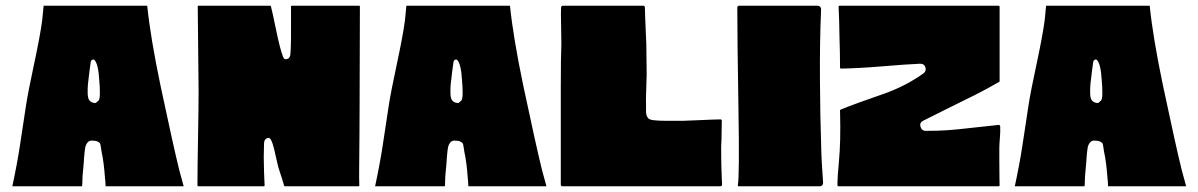

<svg xmlns="http://www.w3.org/2000/svg" viewBox="-20 -649 4175 669"><path d="M605 -55Q613 -24 620 0H348Q347 -22 346 -27Q342 -84 334 -120Q333 -125 331.5 -136Q330 -147 328.5 -149.5Q327 -152 320.5 -155.5Q314 -159 302 -159Q291 -160 285 -152.5Q279 -145 277 -135Q275 -125 273 -100Q273 -97 272 -84Q271 -71 270.5 -66.5Q270 -62 269 -51Q268 -40 267.5 -33Q267 -26 267 -17Q267 -8 266 0H23Q30 -32 37.5 -72Q45 -112 49 -139Q53 -166 60.5 -214.5Q68 -263 71 -284Q78 -329 99 -427Q120 -525 127 -578Q130 -604 132 -629H493Q504 -520 539 -352Q585 -135 605 -55ZM296 -432Q295 -422 292 -403Q288 -371 286.5 -356.5Q285 -342 285.5 -323.5Q286 -305 292.5 -298Q299 -291 311 -290Q312 -290 312 -290Q314 -290 316.5 -292.5Q319 -295 320 -296Q328 -298 328 -323.5Q328 -349 326 -367Q323 -424 310 -439Q307 -443 302 -441Q297 -439 296 -432Z M1233 -286Q1233 -255 1232.5 -180Q1232 -105 1231.5 -64.5Q1231 -24 1232 -3Q1232 0 1230 0H972Q970 0 970 -2Q962 -30 955 -50Q950 -63 945 -86.5Q940 -110 935 -130.5Q930 -151 924 -162Q919 -172 909.5 -167Q900 -162 900 -149Q899 -119 899 -102Q899 -85 900 -50.5Q901 -16 902 -3Q902 0 900 0H670Q668 0 668 -3Q668 -60 670 -169.5Q672 -279 672 -332L669 -627Q669 -629 671 -629H922Q923 -629 924 -627Q929 -608 942.5 -542.5Q956 -477 966 -452Q970 -439 982 -444Q991 -447 992 -462Q995 -492 994 -626Q994 -629 996 -629H1232Q1234 -629 1234 -626Q1234 -625 1234 -624Q1234 -565 1233.5 -452Q1233 -339 1233 -286Z M1869 -55Q1877 -24 1884 0H1612Q1611 -22 1610 -27Q1606 -84 1598 -120Q1597 -125 1595.5 -136Q1594 -147 1592.5 -149.5Q1591 -152 1584.5 -155.5Q1578 -159 1566 -159Q1555 -160 1549 -152.5Q1543 -145 1541 -135Q1539 -125 1537 -100Q1537 -97 1536 -84Q1535 -71 1534.5 -66.5Q1534 -62 1533 -51Q1532 -40 1531.5 -33Q1531 -26 1531 -17Q1531 -8 1530 0H1287Q1294 -32 1301.5 -72Q1309 -112 1313 -139Q1317 -166 1324.5 -214.5Q1332 -263 1335 -284Q1342 -329 1363 -427Q1384 -525 1391 -578Q1394 -604 1396 -629H1757Q1768 -520 1803 -352Q1849 -135 1869 -55ZM1560 -432Q1559 -422 1556 -403Q1552 -371 1550.5 -356.5Q1549 -342 1549.5 -323.5Q1550 -305 1556.5 -298Q1563 -291 1575 -290Q1576 -290 1576 -290Q1578 -290 1580.5 -292.5Q1583 -295 1584 -296Q1592 -298 1592 -323.5Q1592 -349 1590 -367Q1587 -424 1574 -439Q1571 -443 1566 -441Q1561 -439 1560 -432Z M2493 -100Q2493 -93 2493.5 -69.5Q2494 -46 2495 -26.5Q2496 -7 2496 -7Q2496 0 2490 0H1939Q1934 0 1934 -7V-23Q1934 -24 1934 -24Q1934 -26 1934 -28V-340Q1934 -455 1936 -496Q1936 -531 1935 -565Q1934 -605 1935 -623Q1936 -629 1941 -629H2222Q2227 -629 2227 -622Q2227 -608 2232 -495Q2232 -491 2233 -413Q2234 -399 2232 -347Q2230 -295 2231 -288Q2231 -282 2231 -274.5Q2231 -267 2231 -261Q2231 -255 2232.5 -248.5Q2234 -242 2238 -238Q2241 -232 2258.5 -230Q2276 -228 2304 -228Q2332 -228 2332 -228Q2345 -227 2409 -230Q2473 -233 2491 -233Q2496 -232 2495 -227Q2495 -226 2494.5 -199Q2494 -172 2494 -164Q2492 -141 2493 -100Z M2553 -629H2830Q2834 -629 2837.5 -625.5Q2841 -622 2841 -617Q2836 -503 2837 -368Q2838 -233 2841 -151Q2842 -89 2848 -12Q2848 -7 2845 -3.5Q2842 0 2837 0H2554Q2550 0 2551 -4Q2557 -40 2553 -272Q2549 -518 2549 -625Q2550 -626 2553 -629Z M3462 -132Q3462 -120 3462 -88.5Q3462 -57 3462.5 -29.5Q3463 -2 3463 -4Q3463 0 3460 0H2902Q2898 0 2898 -4Q2898 -33 2903 -85Q2910 -156 2907 -263V-264Q2907 -266 2909 -267Q2960 -288 3062 -323Q3135 -349 3196 -392Q3208 -400 3205 -413Q3201 -427 3186 -427Q3140 -425 3056 -418Q2972 -411 2911 -410Q2907 -410 2907 -414Q2907 -438 2906.5 -466Q2906 -494 2905 -523.5Q2904 -553 2904 -575Q2903 -602 2902 -625Q2902 -629 2905 -629H3459Q3463 -629 3463 -625V-367Q3463 -365 3462 -364Q3417 -338 3378 -318.5Q3339 -299 3287 -273.5Q3235 -248 3196 -228Q3183 -221 3187.5 -207Q3192 -193 3205 -193Q3251 -193 3284.5 -195.5Q3318 -198 3369.5 -204Q3421 -210 3462 -214Q3464 -212 3465 -210Q3466 -192 3464 -169Q3462 -146 3462 -132Z M4098 -55Q4106 -24 4113 0H3841Q3840 -22 3839 -27Q3835 -84 3827 -120Q3826 -125 3824.5 -136Q3823 -147 3821.5 -149.5Q3820 -152 3813.5 -155.5Q3807 -159 3795 -159Q3784 -160 3778 -152.5Q3772 -145 3770 -135Q3768 -125 3766 -100Q3766 -97 3765 -84Q3764 -71 3763.5 -66.5Q3763 -62 3762 -51Q3761 -40 3760.5 -33Q3760 -26 3760 -17Q3760 -8 3759 0H3516Q3523 -32 3530.5 -72Q3538 -112 3542 -139Q3546 -166 3553.5 -214.5Q3561 -263 3564 -284Q3571 -329 3592 -427Q3613 -525 3620 -578Q3623 -604 3625 -629H3986Q3997 -520 4032 -352Q4078 -135 4098 -55ZM3789 -432Q3788 -422 3785 -403Q3781 -371 3779.5 -356.5Q3778 -342 3778.5 -323.5Q3779 -305 3785.5 -298Q3792 -291 3804 -290Q3805 -290 3805 -290Q3807 -290 3809.5 -292.5Q3812 -295 3813 -296Q3821 -298 3821 -323.5Q3821 -349 3819 -367Q3816 -424 3803 -439Q3800 -443 3795 -441Q3790 -439 3789 -432Z"/></svg>

Font: Cubao Free 
Style: Regular
Weight: 400
Designer: Aaron Amar
Version: Version 001.001